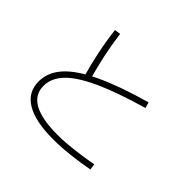

<svg xmlns="http://www.w3.org/2000/svg" viewBox="-176 -1015 1232 1232"><g transform="rotate(45 440.0 -399.0)"><path d="M113.3 -204.4Q113.3 -287.8 175 -356.7Q236.7 -425.6 368.3 -487.8Q500 -550 707.8 -608.9L718.9 -568.9Q522.2 -512.2 397.2 -455.6Q272.2 -398.9 213.9 -338.3Q155.6 -277.8 155.6 -206.7Q155.6 -47.8 442.2 -47.8Q487.8 -47.8 536.1 -52.2Q584.4 -56.7 636.7 -63.9Q688.9 -71.1 742.2 -81.1L747.8 -40Q671.1 -25.6 591.1 -16.7Q511.1 -7.8 441.1 -7.8Q280 -7.8 196.7 -57.8Q113.3 -107.8 113.3 -204.4ZM298.9 -431.1Q273.3 -522.2 255.6 -606.7Q237.8 -691.1 226.7 -784.4L267.8 -790Q280 -697.8 297.8 -614.4Q315.6 -531.1 341.1 -442.2Z"/></g></svg>

Font: Paperlogy 2 ExtraLight
Style: Regular
Weight: 250
Designer: redesigned by Lee Juim, glyphs from Gmarket Sans & Montserrat
Foundry: PT&
Version: Version 1.001